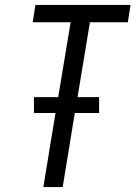

<svg xmlns="http://www.w3.org/2000/svg" viewBox="-20 -755 547 775"><path d="M155 0 204 -299H117V-363H215L265 -665H112L123 -735H507L496 -665H343L293 -363H380V-299H282L233 0Z"/></svg>

Font: Iosevka Term Oblique
Style: Regular
Weight: 400
Italic angle: -9°
Monospace: yes
Designer: Belleve Invis
Foundry: Belleve Invis
Version: Version 31.4.0